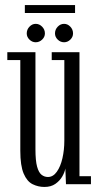

<svg xmlns="http://www.w3.org/2000/svg" viewBox="-20 -730 392 761"><path d="M156 11Q131 11 109 0Q87 -11 73.8 -42Q60.5 -73 60.5 -132.5V-492H9V-523H120.5V-138.5Q120.5 -93 127 -69.5Q133.5 -46 144.8 -37.2Q156 -28.5 170 -28.5Q190.5 -28.5 205.2 -49.2Q220 -70 227.5 -103Q235 -136 235 -172.5V-492H185V-523H295V-31.5H340.5V0H241.5L239 -62Q236.5 -47.5 226.8 -30.5Q217 -13.5 199.5 -1.2Q182 11 156 11ZM234 -562.5Q219.5 -562.5 208.8 -573Q198 -583.5 198 -597.5Q198 -613 208.8 -624.2Q219.5 -635.5 234 -635.5Q248 -635.5 258.8 -624.2Q269.5 -613 269.5 -597.5Q269.5 -583.5 258.8 -573Q248 -562.5 234 -562.5ZM121.5 -562.5Q107.5 -562.5 96.8 -573Q86 -583.5 86 -597.5Q86 -613 96.8 -624.2Q107.5 -635.5 121.5 -635.5Q136 -635.5 147 -624.2Q158 -613 158 -597.5Q158 -583.5 147 -573Q136 -562.5 121.5 -562.5ZM78.5 -678.5V-710H277.5V-678.5Z"/></svg>

Font: Imbue Light
Style: Regular
Weight: 300
Designer: Tyler Finck
Foundry: Etcetera Type Company
Version: Version 1.102